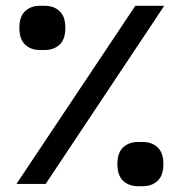

<svg xmlns="http://www.w3.org/2000/svg" viewBox="-20 -636 620 664"><path d="M448 -616H548L138 0H37ZM386 -69Q386 -108 406 -126.5Q426 -145 457 -145H474Q505 -145 525 -126.5Q545 -108 545 -69Q545 -29 525 -10.5Q505 8 474 8H457Q426 8 406 -10.5Q386 -29 386 -69ZM47 -540Q47 -579 67 -597.5Q87 -616 118 -616H135Q166 -616 186 -597.5Q206 -579 206 -540Q206 -500 186 -481.5Q166 -463 135 -463H118Q87 -463 67 -481.5Q47 -500 47 -540Z"/></svg>

Font: IBM Plex Arabic Medium
Style: Regular
Weight: 500
Designer: Mike Abbink, Paul van der Laan, Pieter van Rosmalen, Wael Morcos, Khajak Apelian
Foundry: Bold Monday
Version: Version 1.0